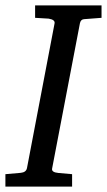

<svg xmlns="http://www.w3.org/2000/svg" viewBox="-38 -691 396 711"><path d="M338 -625 273 -620Q261 -619 258 -605L155 -67Q152 -53 178 -50.5Q204 -48 229 -46V0H-18V-46L39 -51Q59 -53 62 -69L164 -604Q167 -618 142 -622Q117 -623 92 -625V-671H338Z"/></svg>

Font: Apparatus SIL
Style: Italic
Weight: 400
Italic angle: -11°
Version: Version 1.0